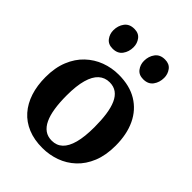

<svg xmlns="http://www.w3.org/2000/svg" viewBox="-231 -925 1053 1053"><g transform="rotate(45 295.0 -398.5)"><path d="M26 -276.7Q26 -349.9 48.5 -404.8Q70.9 -459.8 109.8 -496.5Q148.6 -533.2 197.9 -551.6Q247.3 -570 301.5 -570Q386.3 -570 444.8 -534.5Q503.4 -498.9 533.9 -434.4Q564.4 -369.9 564.4 -282.3Q564.4 -207.8 541.9 -152.6Q519.4 -97.4 480.6 -61.1Q441.8 -24.7 392.3 -6.9Q342.7 11 288.6 11Q225.2 11 176.3 -9.2Q127.4 -29.3 94 -67.1Q60.6 -104.9 43.3 -158Q26 -211.1 26 -276.7ZM296.8 -53.7Q333.9 -53.7 359.1 -77.1Q384.2 -100.6 397.3 -149Q410.4 -197.4 410.4 -272Q410.4 -326.6 404.2 -369.8Q398 -413 384.5 -443.3Q371 -473.6 349 -489.5Q327 -505.3 295.3 -505.3Q258.4 -505.3 232.5 -481.9Q206.5 -458.4 192.9 -410.2Q179.2 -362.1 179.2 -287Q179.2 -231.9 185.9 -188.7Q192.5 -145.5 206.7 -115.4Q220.8 -85.3 243 -69.5Q265.3 -53.7 296.8 -53.7ZM175 -646.6Q141.9 -646.6 124.7 -669.3Q107.5 -691.9 107.5 -721.1Q107.5 -756.5 126.6 -782.4Q145.8 -808.3 183.5 -808.3H184.5Q217.8 -808.3 234.9 -785.7Q252.1 -763 252.1 -733.8Q252.1 -698.5 233.1 -672.5Q214.2 -646.6 176 -646.6ZM412.6 -646.6Q379.4 -646.6 362.2 -669.3Q345 -691.9 345 -721.1Q345 -756.5 364.2 -782.4Q383.4 -808.3 421 -808.3H422Q455.4 -808.3 472.5 -785.7Q489.6 -763 489.6 -733.8Q489.6 -698.5 470.7 -672.5Q451.8 -646.6 413.6 -646.6Z"/></g></svg>

Font: Merriweather 7pt Light
Style: Regular
Weight: 300
Designer: Eben Sorkin
Foundry: Eben Sorkin
Version: Version 2.200;gftools[0.9.31]